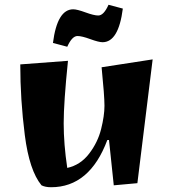

<svg xmlns="http://www.w3.org/2000/svg" viewBox="-20 -762 730 805"><path d="M406 -480 620 -513 556 6 457 15 437 -175H430Q356 23 194 23Q170 23 154 15Q103 -47 84 -195.5Q65 -344 65 -492L265 -507Q247 -332 247 -245Q247 -158 262 -58Q317 -70 353.5 -117.5Q390 -165 404 -221Q418 -277 418 -318.5Q418 -360 406 -480ZM392 -697Q415 -697 435 -742L495 -726Q477 -585 410 -585Q394 -585 358.5 -598Q323 -611 305 -611Q282 -611 262 -566L202 -582Q220 -723 287 -723Q303 -723 338.5 -710Q374 -697 392 -697Z"/></svg>

Font: Joti One
Style: Regular
Weight: 400
Designer: Eduardo Rodriguez Tunni
Foundry: Eduardo Rodriguez Tunni
Version: Version 1.001